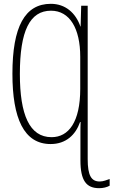

<svg xmlns="http://www.w3.org/2000/svg" viewBox="-20 -744 594 1005"><path d="M245 10C326 10 376 -39 399 -105H402C401 -88 401 -69 401 -51V95C401 202 432 241 499 241C520 241 540 236 554 228V193C539 198 521 206 502 206C458 206 439 175 439 89V-714H405L402 -605H401C376 -677 322 -724 246 -724C110 -724 45 -604 45 -358C45 -125 105 10 245 10ZM250 -26C134 -26 84 -144 84 -357C84 -582 136 -688 247 -688C345 -688 400 -595 400 -447V-279C400 -105 339 -26 250 -26Z"/></svg>

Font: Noto Sans Mono ExtraCondensed ExtraLight
Style: Regular
Weight: 200
Width: 2
Designer: Monotype Design Team
Foundry: Monotype Imaging Inc.
Version: Version 2.014